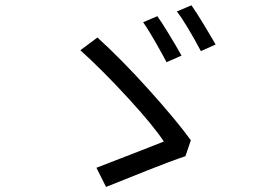

<svg xmlns="http://www.w3.org/2000/svg" viewBox="-20 -762 1040 734"><path d="M674 -549.4 616.6 -524.2 600.6 -554.2Q552.2 -642 527.2 -677L581.6 -700.2Q599 -675.6 626.7 -630Q654.4 -584.4 674 -549.4ZM804.2 -591.8 748 -566.6Q689.4 -675.8 656.2 -718.2L711.8 -741.8Q730 -716.2 758.3 -669.5Q786.6 -622.8 804.2 -591.8ZM385.4 -47.4 348.6 -120.6Q419.8 -148.2 514 -184.6L606.4 -221Q565.2 -283.4 468 -389Q370.8 -494.6 287.2 -570L352.4 -618.6Q445 -534.8 550.6 -417.3Q656.2 -299.8 709.6 -225.8L688.8 -164.8Q636.2 -147.4 542.9 -110.4Q449.6 -73.4 385.4 -47.4Z"/></svg>

Font: 寒蝉端黑体 Light
Style: Regular
Weight: 300
Designer: ChillDuanSans {Warren2060}; 
Source Han Sans {Ryoko NISHIZUKA 西塚涼子 (kana, bopomofo & ideographs); Paul D. Hunt (Latin, G
Foundry: ChillType&Adobe
Version: Version 1.300;Glyphs 3.3 (3306)